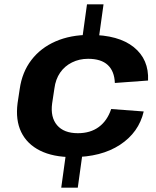

<svg xmlns="http://www.w3.org/2000/svg" viewBox="-20 -810 713 880"><path d="M454.5 -790 432.4 -631.3H356.7L378.7 -790ZM358.5 -108.7 336.5 50H260.7L282.7 -108.7ZM311.9 -89.9Q223.4 -89.9 163.6 -119.7Q103.8 -149.6 77.2 -204.7Q50.5 -259.9 60.6 -337.6L70.4 -402.4Q81.4 -479.6 123.9 -535Q166.3 -590.4 234.6 -620.3Q303 -650.1 390.9 -650.1Q523.3 -650.1 593.2 -593.9Q663.1 -537.7 658.6 -440.9L506.4 -429.7Q504.4 -483.8 473.9 -512.1Q443.4 -540.5 383.9 -540.5Q343.3 -540.5 309.9 -523.8Q276.4 -507.2 255.5 -476.9Q234.7 -446.6 229.3 -404.4L218.9 -335.6Q210.5 -272.6 241.7 -236Q273 -199.5 336.9 -199.5Q394.4 -199.5 433 -228.1Q471.7 -256.7 489.6 -310.3L638.7 -299.1Q616.2 -202.8 530 -146.3Q443.8 -89.9 311.9 -89.9Z"/></svg>

Font: Pathway Extreme 8pt Thin 12pt
Style: Italic
Weight: 100
Italic angle: -8°
Version: Version 1.001;gftools[0.9.26]